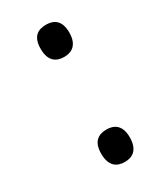

<svg xmlns="http://www.w3.org/2000/svg" viewBox="-145 -592 555 657"><g transform="rotate(-30 132.5 -264.0)"><path d="M150 -408C180 -408 206 -424 206 -472C206 -521 180 -535 150 -535C118 -535 93 -521 93 -472C93 -424 118 -408 150 -408ZM150 7C180 7 206 -9 206 -58C206 -106 180 -121 150 -121C118 -121 93 -106 93 -58C93 -9 118 7 150 7Z"/></g></svg>

Font: Noto Serif Bengali SemiCondensed
Style: Regular
Weight: 400
Width: 4
Designer: Juan Bruce, Universal Thirst, Indian Type Foundry and the Monotype Design Team.
Foundry: Monotype Imaging Inc.
Version: Version 2.003